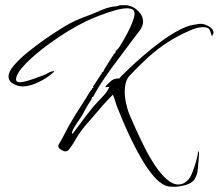

<svg xmlns="http://www.w3.org/2000/svg" viewBox="-20 -562 845 742"><path d="M653 160Q644 160 634.5 159Q625 158 617 154Q595 144 572.5 117.5Q550 91 528.5 54.5Q507 18 488 -21.5Q469 -61 454.5 -95.5Q440 -130 431 -153Q427 -164 424 -175Q421 -186 416 -196Q396 -176 376.5 -154Q357 -132 338 -109Q326 -95 313.5 -81Q301 -67 290 -51Q279 -35 269 -17.5Q259 0 247 15Q241 23 233 23Q226 23 215.5 16.5Q205 10 205 2Q205 1 205.5 0Q206 -1 206 -2Q220 -25 232 -49Q244 -73 258 -96Q270 -117 283.5 -137.5Q297 -158 310 -179L324 -202Q326 -204 327.5 -207Q329 -210 330 -211Q332 -213 334 -215.5Q336 -218 335 -215L336 -222L339 -221L342 -224Q342 -224 340.5 -225Q339 -226 339 -227Q339 -227 339 -227.5Q339 -228 340 -228L374 -280Q374 -280 373.5 -280.5Q373 -281 373 -282H374L379 -285Q380 -289 388.5 -303Q397 -317 406.5 -331.5Q416 -346 419 -351Q420 -352 422 -355Q424 -358 425 -356L428 -366Q436 -371 447.5 -390Q459 -409 471.5 -432.5Q484 -456 492 -477Q500 -498 500 -508Q500 -522 491.5 -526Q483 -530 472 -530Q452 -530 422.5 -521.5Q393 -513 363.5 -501.5Q334 -490 315 -481Q278 -463 242 -441Q206 -419 172 -394Q159 -385 139.5 -369.5Q120 -354 99.5 -335.5Q79 -317 64 -299Q49 -281 44 -266Q42 -260 42 -256Q42 -249 46.5 -246.5Q51 -244 57 -244Q66 -244 83.5 -249Q101 -254 119 -260.5Q137 -267 145 -270Q156 -274 167 -280.5Q178 -287 189 -287V-286H190L189 -285Q168 -264 132 -246Q96 -228 67 -228Q50 -228 31.5 -238Q13 -248 13 -267Q13 -285 34 -309.5Q55 -334 87.5 -360.5Q120 -387 156 -412Q192 -437 222.5 -455.5Q253 -474 269 -481Q286 -489 304 -495.5Q322 -502 339 -509Q356 -516 372 -523Q388 -530 405 -534Q412 -536 419 -536.5Q426 -537 432 -538Q435 -539 438 -540Q441 -541 444 -542H452Q459 -542 465.5 -542Q472 -542 478 -540Q498 -536 515.5 -518Q533 -500 533 -479Q533 -461 519 -442.5Q505 -424 494 -410Q470 -377 441 -339Q412 -301 385.5 -262.5Q359 -224 340 -188L336 -187Q335 -179 329.5 -171.5Q324 -164 320 -157Q313 -146 307 -134Q301 -122 294 -111Q290 -104 281 -91.5Q272 -79 265 -66.5Q258 -54 258 -46H262V-47Q280 -70 297 -93.5Q314 -117 332 -139Q341 -151 355 -165.5Q369 -180 382 -194.5Q395 -209 400 -221L402 -223V-226L388 -225V-229Q402 -243 411.5 -251Q421 -259 442 -259Q443 -262 451.5 -270.5Q460 -279 469.5 -288Q479 -297 482 -300Q503 -320 533.5 -346.5Q564 -373 599.5 -399.5Q635 -426 669.5 -444.5Q704 -463 732 -467Q737 -467 739 -468Q744 -469 748.5 -469.5Q753 -470 757 -470Q770 -470 787.5 -460Q805 -450 805 -436Q805 -432 803 -429.5Q801 -427 800 -423L799 -424H798Q794 -440 789 -448.5Q784 -457 764 -457Q752 -457 739.5 -453.5Q727 -450 716 -445Q667 -424 628.5 -399Q590 -374 555.5 -343Q521 -312 484 -273Q471 -260 466.5 -243Q462 -226 462 -208Q462 -186 468 -159.5Q474 -133 483 -113Q491 -94 505.5 -62Q520 -30 538.5 7Q557 44 578.5 76.5Q600 109 623.5 130Q647 151 670 151Q680 151 688.5 147Q697 143 704 136Q714 128 723 105.5Q732 83 738.5 59.5Q745 36 745 23H746V24H748Q749 27 749 30Q749 33 749 36Q749 43 748 49Q747 55 747 62Q746 79 744 96Q742 113 733 129Q723 146 697 153Q671 160 653 160Z"/></svg>

Font: Qwitcher Grypen
Style: Regular
Weight: 400
Designer: Robert E. Leuschke
Foundry: Robert E. Leuschke
Version: Version 1.100; ttfautohint (v1.8.3)